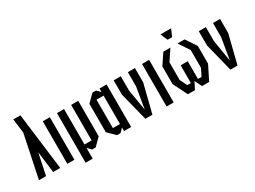

<svg xmlns="http://www.w3.org/2000/svg" viewBox="-47 -1269 2595 1954"><g transform="rotate(-30 1250.0 -292.0)"><path d="M291.7 0H208.3L177.5 -250L125 0H41.7L145.8 -500L125 -666.7H208.3Z M458.3 0H375V-500H458.3Z M625 -83.3H708.3V-500H791.7V-83.3L708.3 0H666.7L625 -41.7V83.3H541.7V-500H625Z M1041.7 -41.7 1000 0H958.3L875 -83.3V-416.7L958.3 -500H1000L1041.7 -458.3V-500H1125V0H1041.7ZM1041.7 -416.7H958.3V-83.3H1041.7Z M1208.3 -500H1291.7V-333.3L1333.3 -83.3L1375 -333.3V-500H1458.3V-333.3L1375 0H1291.7L1208.3 -333.3Z M1625 0H1541.7V-500H1625Z M1708.3 -375 1791.7 -500H1875L1791.7 -375V-166.7L1833.3 -83.3H1875V-291.7H1958.3V-83.3H2000L2041.7 -166.7V-375L1958.3 -500H2041.7L2125 -375V-166.7L2041.7 0H1958.3L1916.7 -83.3L1875 0H1791.7L1708.3 -166.7ZM1890 -583.3 1854.2 -666.7H1979.2L1943.3 -583.3Z M2208.3 -500H2291.7V-333.3L2333.3 -83.3L2375 -333.3V-500H2458.3V-333.3L2375 0H2291.7L2208.3 -333.3Z"/></g></svg>

Font: Yulong
Style: Regular
Weight: 400
Designer: GGBotNet
Foundry: f0n7.com
Version: 1.00